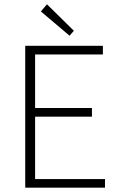

<svg xmlns="http://www.w3.org/2000/svg" viewBox="-20 -872 555 892"><path d="M303.2 -706.1 169.9 -818.8 198.2 -852.1 323.2 -729ZM97.2 0V-659.2H458V-619.1H143.1V-370.1H407.2V-330.1H143.1V-40H467.8V0Z"/></svg>

Font: SourceSansPro-Light
Style: Regular
Weight: 300
Designer: Paul D. Hunt
Foundry: Adobe Systems Incorporated
Version: Version 2.020;PS 2.0;hotconv 1.0.86;makeotf.lib2.5.63406